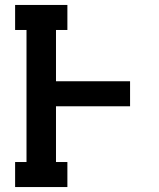

<svg xmlns="http://www.w3.org/2000/svg" viewBox="-20 -755 640 775"><path d="M41 0V-101H87V-634H41V-735H252V-634H206V-427H505V-326H206V-101H252V0Z"/></svg>

Font: Iosevka Plex Etoile
Style: Bold
Weight: 700
Designer: Belleve Invis
Foundry: Belleve Invis
Version: Version 25.1.1; ttfautohint (v1.8.4)